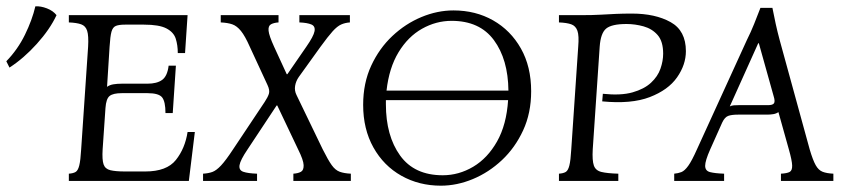

<svg xmlns="http://www.w3.org/2000/svg" viewBox="-20 -573 2672 608"><path d="M198 0V-23Q212 -24 219.5 -28.5Q227 -33 231 -49Q235 -65 237 -100L259 -425Q261 -460 256 -475.5Q251 -491 237 -496Q223 -501 198 -502V-525H574L566 -405H543Q543 -430 536.5 -450.5Q530 -471 507 -483Q484 -495 436 -495H376Q357 -495 347 -491Q337 -487 333 -472.5Q329 -458 327 -425L319 -298Q327 -304 339 -306Q351 -308 366 -308H447Q477 -308 493.5 -320Q510 -332 514 -365H537L527 -215H504Q504 -251 493.5 -264.5Q483 -278 447 -278H366Q338 -278 327 -269Q316 -260 314 -231L305 -100Q303 -67 308 -52.5Q313 -38 329.5 -34Q346 -30 376 -30H440Q508 -30 537 -66.5Q566 -103 574 -155H597L578 0ZM92 -553Q109 -554 128.5 -546.5Q148 -539 159 -525Q138 -480 96.5 -434Q55 -388 10 -359L0 -379Q36 -416 59 -463Q82 -510 92 -553Z M623 0V-23Q640 -24 652.5 -28.5Q665 -33 680 -49Q695 -65 718 -100L818 -250Q828 -265 831.5 -276Q835 -287 827 -304L771 -425Q756 -459 743 -475Q730 -491 715.5 -496Q701 -501 679 -502V-525H862V-502Q847 -501 838 -496Q829 -491 830.5 -475.5Q832 -460 848 -425L888 -338H890L950 -425Q973 -458 976 -474Q979 -490 966 -495.5Q953 -501 928 -502V-525H1088V-502Q1073 -501 1060.5 -495.5Q1048 -490 1033.5 -474Q1019 -458 995 -425L926 -329Q917 -316 914.5 -301Q912 -286 919 -272L1002 -100Q1019 -66 1030.5 -50Q1042 -34 1056 -29Q1070 -24 1091 -23V0H909V-23Q924 -24 933 -29Q942 -34 941.5 -50Q941 -66 924 -100L858 -239H856L764 -100Q741 -66 738.5 -50Q736 -34 750.5 -29Q765 -24 794 -23V0Z M1376 15Q1307 15 1251 -16.5Q1195 -48 1162.5 -106Q1130 -164 1130 -241Q1130 -310 1155.5 -365Q1181 -420 1222.5 -459Q1264 -498 1314.5 -519Q1365 -540 1416 -540Q1486 -540 1541.5 -508.5Q1597 -477 1629.5 -419.5Q1662 -362 1662 -284Q1662 -215 1636.5 -160Q1611 -105 1569.5 -66Q1528 -27 1477.5 -6Q1427 15 1376 15ZM1410 -507Q1361 -507 1316.5 -482Q1272 -457 1242 -407.5Q1212 -358 1204 -286H1590Q1589 -385 1544 -446Q1499 -507 1410 -507ZM1382 -18Q1433 -18 1478.5 -45Q1524 -72 1554 -125Q1584 -178 1589 -256H1202Q1202 -255 1202 -252.5Q1202 -250 1202 -243Q1202 -143 1247 -80.5Q1292 -18 1382 -18Z M1750 0V-23Q1764 -24 1771.5 -28.5Q1779 -33 1783 -49Q1787 -65 1789 -100L1811 -425Q1814 -460 1808.5 -475.5Q1803 -491 1789 -496Q1775 -501 1750 -502V-525H1819Q1857 -525 1882.5 -526.5Q1908 -528 1930.5 -529Q1953 -530 1981 -530Q2055 -530 2103.5 -503Q2152 -476 2152 -411Q2152 -368 2124 -328Q2096 -288 2037.5 -265.5Q1979 -243 1887 -252L1889 -276Q1946 -270 1983 -280.5Q2020 -291 2041.5 -311Q2063 -331 2071.5 -355.5Q2080 -380 2080 -403Q2080 -442 2062.5 -462Q2045 -482 2018 -489.5Q1991 -497 1964 -497Q1917 -497 1899.5 -482.5Q1882 -468 1879 -425L1857 -100Q1855 -65 1860.5 -49Q1866 -33 1884.5 -28.5Q1903 -24 1938 -23V0Z M2544 -100Q2554 -66 2563 -50Q2572 -34 2585 -29Q2598 -24 2619 -23V0H2453V-23Q2472 -24 2480.5 -28.5Q2489 -33 2488.5 -49Q2488 -65 2478 -100L2445 -218Q2438 -213 2428.5 -211.5Q2419 -210 2409 -210H2317Q2297 -210 2286 -206Q2275 -202 2267 -185L2229 -100Q2213 -64 2213 -48Q2213 -32 2228.5 -28Q2244 -24 2273 -23V0H2115V-23Q2127 -24 2137.5 -28Q2148 -32 2159.5 -48Q2171 -64 2187 -100L2345 -446Q2358 -472 2368 -497Q2378 -522 2388 -548H2426Q2431 -522 2436.5 -497Q2442 -472 2449 -446ZM2412 -240Q2427 -240 2431 -246Q2435 -252 2430 -268L2383 -436H2381L2291 -236Q2297 -239 2304 -239.5Q2311 -240 2319 -240Z"/></svg>

Font: Bona Nova SC
Style: Italic
Weight: 400
Italic angle: -4°
Designer: Mateusz Machalski
Foundry: Capitalics
Version: Version 4.001; ttfautohint (v1.8.4.7-5d5b)